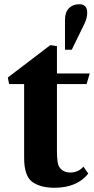

<svg xmlns="http://www.w3.org/2000/svg" viewBox="-20 -877 446 907"><path d="M237 10Q171 10 132 -18Q94 -46 94 -132V-480H23L17 -511L218 -664L249 -659V-530H404L389 -480H249V-166Q249 -105 259 -90Q276 -62 312 -62Q350 -62 374 -90L397 -57Q344 10 237 10ZM319 -642H287V-783Q287 -819 305.5 -838Q324 -857 354 -857Q392 -857 392 -817Q392 -792 379 -765Z"/></svg>

Font: Libre Caslon Text
Style: Bold
Weight: 700
Designer: Pablo Impallari, Rodrigo Fuenzalida
Foundry: Pablo Impallari, Rodrigo Fuenzalida
Version: Version 1.002